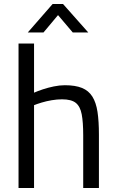

<svg xmlns="http://www.w3.org/2000/svg" viewBox="-20 -933 578 953"><path d="M72 0V-717H149V-473Q167 -481 192.5 -489.5Q218 -498 247 -504Q276 -510 302 -510Q354 -510 387 -496.5Q420 -483 438.5 -453.5Q457 -424 464 -377.5Q471 -331 471 -265V0H393V-262Q393 -327 385.5 -366Q378 -405 356 -422.5Q334 -440 288 -440Q263 -440 236.5 -435.5Q210 -431 187 -424Q164 -417 149 -411V0ZM118 -772 241 -913H293L418 -772H341L268 -858L196 -772Z"/></svg>

Font: Cairo Play
Style: Regular
Weight: 400
Designer: Mohamed Gaber, Accademia di Belle Arti di Urbino
Foundry: Kief Type Foundry, Accademia di Belle Arti di Urbino
Version: Version 3.119